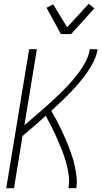

<svg xmlns="http://www.w3.org/2000/svg" viewBox="-20 -995 540 1015"><path d="M13 0 134 -735H175L109 -333Q134 -355 160 -377Q186 -399 211.5 -421.5Q237 -444 262 -467Q287 -490 311 -514Q335 -538 357.5 -563.5Q380 -589 400 -616.5Q420 -644 435 -674Q450 -704 455 -735H496Q491 -703 476 -672Q461 -641 441 -612.5Q421 -584 398.5 -557.5Q376 -531 352 -506Q328 -481 302.5 -457Q277 -433 251 -409Q265 -386 277.5 -362.5Q290 -339 301.5 -314.5Q313 -290 324 -265.5Q335 -241 344.5 -216Q354 -191 362.5 -165Q371 -139 376.5 -112Q382 -85 385 -57Q388 -29 383 0H342Q348 -36 343 -70.5Q338 -105 329 -137.5Q320 -170 307.5 -201.5Q295 -233 281.5 -263.5Q268 -294 253 -324Q238 -354 222 -383Q192 -356 161 -329Q130 -302 99 -276L54 0ZM302 -815 226 -954 261 -972 335 -851 449 -975 479 -951 356 -815Z"/></svg>

Font: Iosevka Curly Extralight
Style: Italic
Weight: 200
Italic angle: -9°
Monospace: yes
Designer: Belleve Invis
Foundry: Belleve Invis
Version: Version 22.1.2; ttfautohint (v1.8.4)